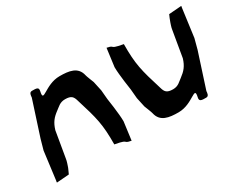

<svg xmlns="http://www.w3.org/2000/svg" viewBox="-80 -778 1267 1048"><g transform="rotate(-30 553.5 -254.0)"><path d="M38 -6 116 -12C120 -22 131 -43 134 -54C134 -54 144 -82 145 -93C160 -186 156 -153 173 -258C186 -301 204 -322 235 -345C254 -358 269 -378 303 -378C343 -378 352 -364 360 -336C402 -201 414 -156 413 -30C426 -27 464 -22 473 -12C479 -5 491 -3 505 0L520 -114C520 -162 504 -264 504 -264L499 -321L486 -381C486 -381 466 -431 466 -435C453 -495 399 -502 340 -502C248 -502 192 -411 208 -483C214 -508 198 -508 170 -508C161 -508 154 -504 152 -487L151 -477L80 -258L62 -194L39 -15C38 -12 37 -9 38 -6Z M625 -394C625 -346 641 -244 641 -244L646 -187L659 -127C659 -127 679 -77 679 -73C692 -13 746 -6 805 -6C897 -6 952 -97 936 -25C930 0 947 0 975 0C984 0 991 -4 993 -21L994 -31L1065 -250L1082 -314L1106 -493C1107 -496 1108 -499 1107 -502L1028 -496C1024 -486 1014 -465 1011 -454C1011 -454 1001 -426 1000 -415C985 -322 989 -355 972 -250C959 -207 940 -186 909 -163C890 -150 876 -130 842 -130C802 -130 793 -144 785 -172C743 -307 731 -352 732 -478C719 -481 680 -486 671 -496C665 -503 654 -505 640 -508Z"/></g></svg>

Font: Yuck
Style: It
Weight: 400
Version: Version Bleh